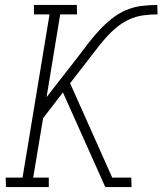

<svg xmlns="http://www.w3.org/2000/svg" viewBox="-20 -755 656 775"><path d="M4 0 3 -38H71L180 -697H117V-735H290L291 -697H223L168 -363L295 -526Q315 -553 336 -580Q357 -607 380.5 -632.5Q404 -658 431 -679.5Q458 -701 488.5 -714Q519 -727 551.5 -731Q584 -735 615 -735L616 -697Q587 -697 558 -693Q529 -689 501.5 -676.5Q474 -664 449.5 -643.5Q425 -623 404.5 -599.5Q384 -576 365.5 -551.5Q347 -527 328 -503L263 -419L433 -38H510L511 0H405L234 -382L154 -278L114 -38H177V0Z"/></svg>

Font: Iosevka Etoile Extralight
Style: Italic
Weight: 200
Italic angle: -9°
Designer: Belleve Invis
Foundry: Belleve Invis
Version: Version 22.1.2; ttfautohint (v1.8.4)